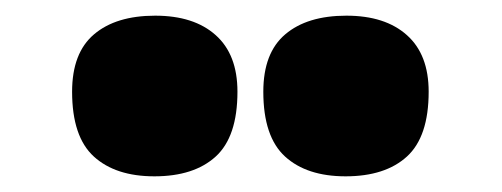

<svg xmlns="http://www.w3.org/2000/svg" viewBox="-20 -763 640 245"><path d="M421 -538Q371.5 -538 343.8 -563.2Q316 -588.5 316 -646Q316 -695.5 344 -719.2Q372 -743 422 -743Q471.5 -743 499.2 -718.2Q527 -693.5 527 -646Q527 -588.5 499.2 -563.2Q471.5 -538 421 -538ZM177 -538Q127.5 -538 99.8 -563.2Q72 -588.5 72 -646Q72 -695.5 100 -719.2Q128 -743 178 -743Q227.5 -743 255.2 -718.2Q283 -693.5 283 -646Q283 -588.5 255.2 -563.2Q227.5 -538 177 -538Z"/></svg>

Font: Commissioner Flair Black
Style: Regular
Weight: 900
Designer: Kostas Bartsokas
Foundry: Kostas Bartsokas
Version: Version 1.000; ttfautohint (v1.8.3)